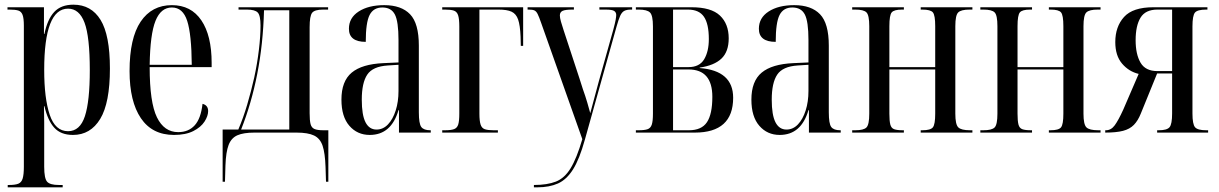

<svg xmlns="http://www.w3.org/2000/svg" viewBox="-20 -567 5211 821"><path d="M13 234V224H18Q45 224 58.5 218.5Q72 213 77 196Q82 179 82 146V-457Q82 -489 76.5 -503.5Q71 -518 58 -522Q45 -526 21 -526H12V-536H168V-422H170Q183 -485 212 -516Q241 -547 294 -547Q370 -547 410 -482Q450 -417 450 -274Q450 -127 408.5 -58.5Q367 10 292 10Q240 10 212 -21Q184 -52 170 -113H168Q169 -77 169 -43Q169 -9 169 27V146Q169 196 181.5 210Q194 224 232 224H248V234ZM271 -6Q322 -6 343 -70Q364 -134 364 -267Q364 -410 341.5 -470Q319 -530 271 -530Q169 -530 169 -268Q169 -147 192.5 -76.5Q216 -6 271 -6Z M724 10Q631 10 582.5 -61.5Q534 -133 534 -263Q534 -404 581.5 -474.5Q629 -545 715 -545Q797 -545 841 -480Q885 -415 885 -298V-280H620Q620 -129 651 -65.5Q682 -2 742 -2Q786 -2 812.5 -31Q839 -60 846 -123Q870 -117 870 -92Q870 -71 854.5 -47Q839 -23 806.5 -6.5Q774 10 724 10ZM800 -290Q799 -420 780.5 -477.5Q762 -535 715 -535Q668 -535 645 -478Q622 -421 620 -290Z M932 210V-13H999Q1020 -62 1037 -119.5Q1054 -177 1067 -235Q1080 -295 1087 -353.5Q1094 -412 1094 -458Q1094 -501 1082 -513.5Q1070 -526 1036 -526H1000V-536H1383V-526H1362Q1325 -526 1314.5 -512Q1304 -498 1304 -451V-83Q1304 -52 1308 -36.5Q1312 -21 1324.5 -15.5Q1337 -10 1363 -10H1384V210H1374L1372 147Q1370 88 1359.5 56.5Q1349 25 1323 12.5Q1297 0 1248 0H1068Q1021 0 995 11.5Q969 23 957.5 53Q946 83 944 141L942 210ZM1011 -13H1217V-523H1109Q1105 -378 1080 -251Q1055 -124 1011 -13Z M1561 10Q1508 10 1474 -29Q1440 -68 1440 -141Q1440 -220 1484 -256.5Q1528 -293 1619 -297L1684 -300V-396Q1684 -475 1668.5 -505Q1653 -535 1615 -535Q1577 -535 1560.5 -503Q1544 -471 1544 -388Q1472 -388 1472 -444Q1472 -491 1514 -518Q1556 -545 1623 -545Q1696 -545 1733.5 -506Q1771 -467 1771 -372V-87Q1771 -38 1781.5 -24Q1792 -10 1820 -10H1822V0H1686V-96H1684Q1653 10 1561 10ZM1590 -13Q1618 -13 1639 -35Q1660 -57 1672 -94.5Q1684 -132 1684 -178V-290L1638 -287Q1574 -283 1550.5 -248Q1527 -213 1527 -141Q1527 -75 1543 -44Q1559 -13 1590 -13Z M1871 0V-10H1883Q1909 -10 1922 -15Q1935 -20 1939.5 -35Q1944 -50 1944 -81V-454Q1944 -486 1939 -501.5Q1934 -517 1921 -521.5Q1908 -526 1883 -526H1871V-536H2217V-371H2207L2206 -411Q2204 -459 2195.5 -483.5Q2187 -508 2167.5 -517Q2148 -526 2112 -526H2030V-81Q2030 -50 2035 -34.5Q2040 -19 2053 -14.5Q2066 -10 2090 -10H2109V0Z M2263 224Q2320 224 2357 209.5Q2394 195 2420 152.5Q2446 110 2470 28L2294 -469Q2285 -495 2279 -507Q2273 -519 2265 -522.5Q2257 -526 2241 -526H2236V-536H2434V-526H2428Q2397 -526 2385.5 -520.5Q2374 -515 2374 -501Q2374 -491 2378.5 -475Q2383 -459 2390 -438L2458 -231Q2467 -202 2472.5 -185.5Q2478 -169 2482.5 -156.5Q2487 -144 2491.5 -127.5Q2496 -111 2504 -83Q2511 -109 2520.5 -144.5Q2530 -180 2540 -217L2603 -442Q2610 -468 2612.5 -482Q2615 -496 2615 -503Q2615 -514 2606.5 -520Q2598 -526 2569 -526H2543V-536H2683V-526H2678Q2660 -526 2649.5 -520.5Q2639 -515 2632 -499.5Q2625 -484 2616 -452L2481 30Q2458 113 2430.5 157Q2403 201 2366 217.5Q2329 234 2278 234H2263Z M2699 0V-10H2711Q2736 -10 2749 -14.5Q2762 -19 2767 -34Q2772 -49 2772 -81V-454Q2772 -501 2759.5 -513.5Q2747 -526 2711 -526H2699V-536H2937Q3021 -536 3058.5 -500.5Q3096 -465 3096 -403Q3096 -346 3065 -316.5Q3034 -287 2972 -278V-276Q3115 -265 3115 -149Q3115 0 2951 0ZM2924 -280Q2971 -280 2991 -313.5Q3011 -347 3011 -400Q3011 -465 2990 -495.5Q2969 -526 2922 -526H2858V-280ZM2926 -10Q2980 -10 3003 -44.5Q3026 -79 3026 -153Q3026 -270 2924 -270H2858V-10Z M3314 10Q3261 10 3227 -29Q3193 -68 3193 -141Q3193 -220 3237 -256.5Q3281 -293 3372 -297L3437 -300V-396Q3437 -475 3421.5 -505Q3406 -535 3368 -535Q3330 -535 3313.5 -503Q3297 -471 3297 -388Q3225 -388 3225 -444Q3225 -491 3267 -518Q3309 -545 3376 -545Q3449 -545 3486.5 -506Q3524 -467 3524 -372V-87Q3524 -38 3534.5 -24Q3545 -10 3573 -10H3575V0H3439V-96H3437Q3406 10 3314 10ZM3343 -13Q3371 -13 3392 -35Q3413 -57 3425 -94.5Q3437 -132 3437 -178V-290L3391 -287Q3327 -283 3303.5 -248Q3280 -213 3280 -141Q3280 -75 3296 -44Q3312 -13 3343 -13Z M3624 0V-10H3637Q3673 -10 3685 -22Q3697 -34 3697 -81V-455Q3697 -502 3685 -514Q3673 -526 3637 -526H3624V-536H3845V-526H3837Q3803 -526 3793 -514Q3783 -502 3783 -455V-280H3979V-455Q3979 -502 3969 -514Q3959 -526 3924 -526H3917V-536H4138V-526H4126Q4090 -526 4077.5 -514Q4065 -502 4065 -455V-81Q4065 -35 4077.5 -22.5Q4090 -10 4128 -10H4138V0H3917V-10H3924Q3959 -10 3969 -22.5Q3979 -35 3979 -81V-270H3783V-81Q3783 -50 3787 -34.5Q3791 -19 3803.5 -14.5Q3816 -10 3840 -10H3845V0Z M4172 0V-10H4185Q4221 -10 4233 -22Q4245 -34 4245 -81V-455Q4245 -502 4233 -514Q4221 -526 4185 -526H4172V-536H4393V-526H4385Q4351 -526 4341 -514Q4331 -502 4331 -455V-280H4527V-455Q4527 -502 4517 -514Q4507 -526 4472 -526H4465V-536H4686V-526H4674Q4638 -526 4625.5 -514Q4613 -502 4613 -455V-81Q4613 -35 4625.5 -22.5Q4638 -10 4676 -10H4686V0H4465V-10H4472Q4507 -10 4517 -22.5Q4527 -35 4527 -81V-270H4331V-81Q4331 -50 4335 -34.5Q4339 -19 4351.5 -14.5Q4364 -10 4388 -10H4393V0Z M4706 0V-10H4709Q4731 -10 4746.5 -31Q4762 -52 4783 -98L4849 -251Q4807 -261 4778 -295Q4749 -329 4749 -387Q4749 -453 4786.5 -494.5Q4824 -536 4912 -536H5143V-526H5138Q5100 -526 5089.5 -513Q5079 -500 5079 -454V-82Q5079 -36 5090 -23Q5101 -10 5138 -10H5146V0H4928V-10H4935Q4970 -10 4981 -23Q4992 -36 4992 -82V-253H4928L4858 -81Q4846 -51 4828.5 -33Q4811 -15 4782 -7.5Q4753 0 4706 0ZM4929 -263H4992V-526H4929Q4878 -526 4857 -491.5Q4836 -457 4836 -395Q4836 -335 4857 -299Q4878 -263 4929 -263Z"/></svg>

Font: Noto Serif Display ExtraCondensed
Style: Regular
Weight: 400
Width: 2
Designer: Monotype Design Team
Foundry: Monotype Imaging Inc.
Version: Version 2.009